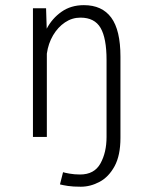

<svg xmlns="http://www.w3.org/2000/svg" viewBox="-20 -532 590 746"><path d="M108 0V-500H159L161.5 -420.5Q182.5 -460.5 219 -486.2Q255.5 -512 306 -512Q376.5 -512 412.2 -463.5Q448 -415 448 -312V3.5Q448 72 425.2 113.8Q402.5 155.5 367 174.5Q331.5 193.5 294 193.5Q263.5 193.5 244 190.5Q224.5 187.5 213 184.5L225 137Q230 139 249.5 142.5Q269 146 291 146Q346.5 146 370.2 103.2Q394 60.5 394 0V-299Q394 -383.5 370.8 -423.5Q347.5 -463.5 292.5 -463.5Q260 -463.5 232.5 -445Q205 -426.5 186.2 -394.8Q167.5 -363 162 -323.5V0Z"/></svg>

Font: Trispace SemiCondensed ExtraLight
Style: Regular
Weight: 200
Width: 4
Designer: Tyler Finck
Foundry: Etcetera Type Company
Version: Version 1.210; ttfautohint (v1.8.3)